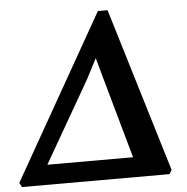

<svg xmlns="http://www.w3.org/2000/svg" viewBox="-72 -798 827 849"><g transform="rotate(-5 341.5 -373.0)"><path d="M-8.5 0 -19 -19 393.5 -746H436.5L657 -18L646.5 0ZM366 -539.5 320 -450.5 89 -49 53.5 -88.5H537L504 -46.5L390 -452.5Z"/></g></svg>

Font: Merriweather 20pt
Style: Bold Italic
Weight: 700
Italic angle: -7.8°
Version: Version 2.101